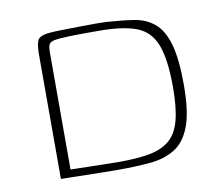

<svg xmlns="http://www.w3.org/2000/svg" viewBox="-59 -533 695 605"><g transform="rotate(-10 288.0 -230.0)"><path d="M523 -225Q523 -138 505 -91.5Q487 -45 453.5 -25Q420 -5 374 -1Q328 3 272 3Q252 3 225 2.5Q198 2 170 1.5Q142 1 120.5 0.5Q99 0 90 0V-398Q90 -428 96 -442.5Q102 -457 137 -460Q148 -461 172 -461.5Q196 -462 224.5 -462.5Q253 -463 279.5 -463Q306 -463 321 -462Q368 -459 405.5 -453Q443 -447 469.5 -424.5Q496 -402 509.5 -355Q523 -308 523 -225ZM125 -24Q131 -24 151.5 -23.5Q172 -23 197 -22.5Q222 -22 245.5 -21.5Q269 -21 281 -21Q339 -21 378.5 -28.5Q418 -36 442.5 -57Q467 -78 477.5 -118.5Q488 -159 488 -224Q488 -313 470 -359.5Q452 -406 409 -422.5Q366 -439 288 -439Q274 -439 245 -439Q216 -439 187.5 -438Q159 -437 145 -434Q135 -432 130 -426Q125 -420 125 -397Z"/></g></svg>

Font: Genos Thin ExtraLight
Style: Regular
Weight: 250
Version: Version 1.010